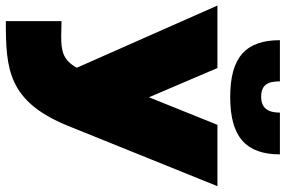

<svg xmlns="http://www.w3.org/2000/svg" viewBox="-200 -622 1005 676"><g transform="rotate(90 303.0 -284.5)"><path d="M40 2V198C208 198 323 191 409 -22L621 -547H405L308 -306L205 -547H-15L204 -52C177 -3 145 3 94 3C78 3 60 2 40 2ZM307 -592C447 -592 509 -647 509 -767H362C362 -726 347 -701 306 -701C263 -701 252 -726 252 -767H107C107 -647 167 -592 307 -592Z"/></g></svg>

Font: Chess Sans Black
Style: Regular
Weight: 900
Designer: Wolf Bōese
Foundry: Wolf Bōese
Version: Version 7.223;Glyphs 3.3 (3306)